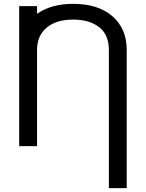

<svg xmlns="http://www.w3.org/2000/svg" viewBox="-20 -761 760 1000"><path d="M173 0H80V-729H173V-689Q247 -741 361 -741Q491 -741 565.5 -676.5Q640 -612 640 -501V219H547V-501Q547 -580 496.5 -619.5Q446 -659 361 -659Q273 -659 223 -617Q173 -575 173 -501Z"/></svg>

Font: ColatingCofangSans
Style: Regular
Weight: 400
Foundry: GNU
Version: Version 412.227;June 27, 2022;FontCreator 11.0.0.2412 32-bit